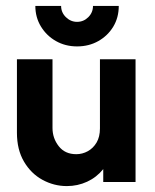

<svg xmlns="http://www.w3.org/2000/svg" viewBox="-20 -618 526 652"><path d="M206.9 13.9Q163.2 13.9 124.3 -7.3Q85.4 -28.5 61.5 -69.1Q37.5 -109.7 37.5 -167.4V-416.7H158.3V-183.3Q158.3 -148.6 179.5 -121.5Q200.7 -94.4 238.9 -94.4Q259.7 -94.4 278.1 -104.5Q296.5 -114.6 308 -134Q319.4 -153.5 319.4 -181.9V-416.7H440.3V0H330.6V-43.8Q308.3 -16 276 -1Q243.8 13.9 206.9 13.9ZM241.7 -460.4Q202.1 -460.4 170.1 -478.5Q138.2 -496.5 119.1 -527.8Q100 -559 100 -597.9H187.5Q187.5 -575.7 203.8 -559.7Q220.1 -543.8 241.7 -543.8Q263.9 -543.8 279.9 -559.7Q295.8 -575.7 295.8 -597.9H383.3Q383.3 -558.3 364.6 -527.4Q345.8 -496.5 313.9 -478.5Q281.9 -460.4 241.7 -460.4Z"/></svg>

Font: Afacad Flux
Style: Bold
Weight: 700
Designer: Kristian Moeller
Foundry: Dicotype
Version: Version 1.100